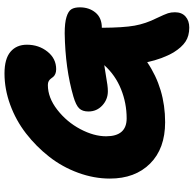

<svg xmlns="http://www.w3.org/2000/svg" viewBox="-24 -707 866 858"><g transform="rotate(-90 409.0 -278.0)"><path d="M430.2 -229Q393.6 -229 366.7 -253.9Q339.8 -278.8 339.8 -315.9Q339.8 -342.8 353.8 -357.2Q367.7 -371.6 405.8 -382.8Q531.2 -419.4 689 -421.9Q736.3 -421.9 762.2 -413.8Q788.1 -405.8 796.6 -392.1Q805.2 -378.4 805.2 -354Q805.2 -312.5 781.7 -284.2Q758.3 -255.9 713.9 -255.9Q714.4 -159.7 723.4 -109.6Q732.4 -59.6 756.8 -11.2Q774.4 25.9 778.8 39.6Q783.2 53.2 783.2 70.8Q783.2 101.1 764.4 117.9Q745.6 134.8 714.8 134.8Q677.2 134.8 651.9 117.9Q626.5 101.1 604 64.9Q575.2 15.6 560.1 -53.2Q442.4 26.9 292 26.9Q173.8 26.9 106.9 -40.3Q40 -107.4 40 -220.2Q40 -291 65.9 -361.8Q91.8 -432.6 137.5 -491Q183.1 -549.3 241.7 -594.7Q300.3 -640.1 370.1 -665.5Q439.9 -690.9 509.8 -690.9Q575.2 -690.9 606.7 -664.1Q638.2 -637.2 638.2 -590.8Q638.2 -537.6 607.2 -498.8Q576.2 -460 528.8 -460Q516.1 -460 507.6 -463.9Q499 -467.8 494.6 -473.1Q490.2 -478.5 486.3 -483.9Q482.4 -489.3 475.6 -493.2Q468.8 -497.1 458 -497.1Q401.4 -497.1 347.2 -454.8Q293 -412.6 261 -352.1Q229 -291.5 229 -236.8Q229 -145 309.1 -145Q377 -145 439.5 -170.2Q502 -195.3 546.9 -245.1Q528.8 -242.7 502.2 -238Q475.6 -233.4 459.7 -231.2Q443.8 -229 430.2 -229Z"/></g></svg>

Font: Shantell Sans Bouncy
Style: Regular
Weight: 800
Designer: Stephen Nixon, Anya Danilova, Shantell Martin
Foundry: Arrow Type
Version: Version 1.006;[9816181b4]